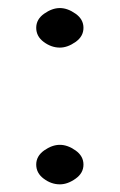

<svg xmlns="http://www.w3.org/2000/svg" viewBox="-20 -493 302 484"><path d="M130.9 -28.3C143.9 -28.3 157.1 -33 170.4 -42.5C183.8 -51.9 190.4 -63.8 190.4 -78.1C190.4 -92.4 183.8 -104.3 170.4 -113.8C157.1 -123.2 143.9 -127.9 130.9 -127.9C117.8 -127.9 104.7 -123.2 91.3 -113.8C78 -104.3 71.3 -92.4 71.3 -78.1C71.3 -63.8 77.6 -51.9 90.3 -42.5C103 -33 116.5 -28.3 130.9 -28.3ZM130.9 -373C143.9 -373 157.1 -377.8 170.4 -387.2C183.8 -396.6 190.4 -408.5 190.4 -422.9C190.4 -437.2 183.8 -449.1 170.4 -458.5C157.1 -467.9 143.9 -472.7 130.9 -472.7C117.8 -472.7 104.7 -467.9 91.3 -458.5C78 -449.1 71.3 -437.2 71.3 -422.9C71.3 -408.5 77.6 -396.6 90.3 -387.2C103 -377.8 116.5 -373 130.9 -373Z"/></svg>

Font: Jura
Style: DemiBold
Weight: 600
Version: Version 2.5.1